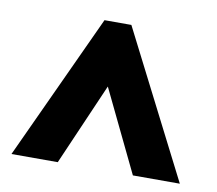

<svg xmlns="http://www.w3.org/2000/svg" viewBox="-58 -781 660 584"><g transform="rotate(10 272.0 -489.0)"><path d="M12 -264H155L265 -517L387 -264H532L303 -714H220Z"/></g></svg>

Font: Noto Sans Sinhala SemiCondensed Black
Style: Regular
Weight: 900
Width: 4
Designer: Jelle Bosma - Monotype Design Team
Foundry: Monotype Imaging Inc.
Version: Version 2.006